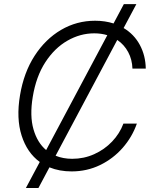

<svg xmlns="http://www.w3.org/2000/svg" viewBox="-20 -840 766 952"><path d="M108.3 92.3 177.2 -36.9Q114.3 -82.7 87.2 -167.8Q60 -252.8 79.2 -367.5Q98 -480.5 151.6 -563.4Q205.3 -646.3 282.8 -691.8Q360.4 -737.2 451.7 -737.2Q500.7 -737.2 543 -723.7L594.1 -819.6H656.2L593 -701Q644.9 -670.1 673.3 -617.4Q701.7 -564.6 702.8 -500H636.7Q635.3 -544.7 615.6 -581.7Q595.9 -618.6 561.4 -642L255.7 -67.8Q293 -52.6 338.1 -52.6Q396 -52.6 446.9 -75.5Q497.9 -98.4 535.7 -138Q573.5 -177.6 592 -227.3H658.7Q635.3 -160.5 588.1 -106.7Q540.8 -52.9 476 -21.5Q411.2 9.9 334.9 9.9Q274.5 9.9 225.1 -10.3L170.5 92.3ZM208.8 -95.9 512.1 -665.5Q481.9 -674.7 447.4 -674.7Q377.8 -674.7 314.3 -638.3Q250.7 -601.9 204.9 -531.6Q159.1 -461.3 142.4 -359.7Q126.8 -265.3 146 -198.9Q165.1 -132.5 208.8 -95.9Z"/></svg>

Font: Inter UI Light
Style: Italic
Weight: 300
Italic angle: 9.39999°
Designer: Rasmus Andersson
Foundry: rsms
Version: 3.2;8d6f07862